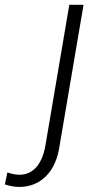

<svg xmlns="http://www.w3.org/2000/svg" viewBox="-158 -548 405 784"><path d="M125 -528.3 27.8 43.9C14.2 126 -25.4 165.5 -78.1 165.5C-79.1 165.5 -79.6 165.5 -80.6 165.5C-96.2 165 -111.8 161.6 -127.9 156.2L-138.2 205.1C-118.7 211.4 -100.1 214.8 -82.5 215.3C-81.5 215.3 -80.6 215.3 -79.6 215.3C-36.1 215.3 0.5 200.7 29.8 171.4C59.6 141.6 78.1 99.1 85.9 43.5L183.1 -528.3Z"/></svg>

Font: Roboto Light
Style: Italic
Weight: 300
Italic angle: -12°
Designer: Google
Version: Version 2.137; 2017